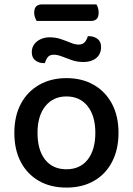

<svg xmlns="http://www.w3.org/2000/svg" viewBox="-20 -836 601 870"><path d="M517 -234Q517 -159 488 -103Q459 -47 406 -16.5Q353 14 281 14Q209 14 156 -16.5Q103 -47 74 -102.5Q45 -158 45 -234Q45 -310 74.5 -365.5Q104 -421 157.5 -451.5Q211 -482 281 -482Q352 -482 405 -451.5Q458 -421 487.5 -365.5Q517 -310 517 -234ZM281 -399Q221 -399 185.5 -355Q150 -311 150 -234Q150 -156 184.5 -112.5Q219 -69 281 -69Q343 -69 377.5 -113Q412 -157 412 -234Q412 -311 377 -355Q342 -399 281 -399ZM204 -667Q232 -667 255.5 -659Q279 -651 299.5 -642.5Q320 -634 336 -634Q355 -634 364.5 -645.5Q374 -657 378 -672H384Q405 -672 421.5 -660Q438 -648 438 -623Q438 -591 416 -573Q394 -555 359 -555Q330 -555 305.5 -563.5Q281 -572 261 -580Q241 -588 224 -588Q205 -588 196.5 -577Q188 -566 183 -550H178Q156 -550 140 -562.5Q124 -575 124 -599Q124 -621 135.5 -636Q147 -651 165.5 -659Q184 -667 204 -667ZM392 -741H146Q142 -748 138.5 -757.5Q135 -767 135 -778Q135 -799 144.5 -807.5Q154 -816 169 -816H417Q421 -810 424 -800Q427 -790 427 -780Q427 -759 418 -750Q409 -741 392 -741Z"/></svg>

Font: Baloo Bhaijaan 2 Medium
Style: Regular
Weight: 500
Designer: Sanskriti Dholi, Noopur Datye and Ek Type
Foundry: Ek Type
Version: Version 1.701